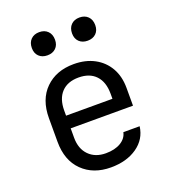

<svg xmlns="http://www.w3.org/2000/svg" viewBox="-142 -882 884 996"><g transform="rotate(-20 300.0 -383.5)"><path d="M300 10Q203 10 143.5 -48.5Q84 -107 84 -210V-340Q84 -443 143.5 -501.5Q203 -560 300 -560Q365 -560 413.5 -534Q462 -508 489 -461Q516 -414 516 -350V-252H172V-200Q172 -139 207 -103.5Q242 -68 300 -68Q350 -68 382.5 -87.5Q415 -107 422 -140H512Q503 -71 445 -30.5Q387 10 300 10ZM172 -322H428V-350Q428 -415 394.5 -450.5Q361 -486 300 -486Q239 -486 205.5 -450.5Q172 -415 172 -350ZM411 -649Q382 -649 364.5 -666Q347 -683 347 -712Q347 -742 364.5 -759.5Q382 -777 411 -777Q440 -777 457.5 -759.5Q475 -742 475 -712Q475 -683 457.5 -666Q440 -649 411 -649ZM189 -649Q160 -649 142.5 -666Q125 -683 125 -712Q125 -742 142.5 -759.5Q160 -777 189 -777Q218 -777 235.5 -759.5Q253 -742 253 -712Q253 -683 235.5 -666Q218 -649 189 -649Z"/></g></svg>

Font: JetBrainsMonoNL NFM
Style: Regular
Weight: 400
Monospace: yes
Designer: Philipp Nurullin, Konstantin Bulenkov
Foundry: JetBrains
Version: Version 2.304; ttfautohint (v1.8.4.7-5d5b);Nerd Fonts 3.3.0